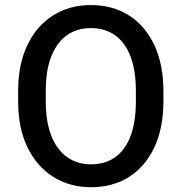

<svg xmlns="http://www.w3.org/2000/svg" viewBox="-20 -741 729 770"><path d="M635.3 -334.5Q635.3 -227.5 599.1 -150.4Q563 -73.2 497.8 -31.7Q432.6 9.8 345.2 9.8Q259.8 9.8 193.6 -31.7Q127.4 -73.2 90.1 -150.4Q52.7 -227.5 52.7 -334.5V-376Q52.7 -482.9 89.8 -560.3Q127 -637.7 192.9 -679.2Q258.8 -720.7 344.2 -720.7Q431.6 -720.7 497.1 -679.2Q562.5 -637.7 598.9 -560.3Q635.3 -482.9 635.3 -376ZM524.9 -377Q524.9 -458.5 503.4 -514.4Q481.9 -570.3 441.7 -599.4Q401.4 -628.4 344.2 -628.4Q288.6 -628.4 248 -599.4Q207.5 -570.3 185.5 -514.4Q163.6 -458.5 163.6 -377V-334.5Q163.6 -252.9 185.8 -196.5Q208 -140.1 248.8 -111.1Q289.6 -82 345.2 -82Q402.3 -82 442.6 -111.1Q482.9 -140.1 503.9 -196.5Q524.9 -252.9 524.9 -334.5Z"/></svg>

Font: Heebo Medium
Style: Regular
Weight: 500
Designer: Oded Ezer
Foundry: Ezer Type House
Version: Version 3.100